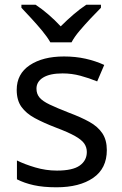

<svg xmlns="http://www.w3.org/2000/svg" viewBox="-20 -786 519 816"><path d="M434 -148Q434 -70 376 -30Q318 10 220 10Q164 10 123.5 1Q83 -8 52 -24V-104Q84 -88 129.5 -74.5Q175 -61 222 -61Q289 -61 319 -82.5Q349 -104 349 -140Q349 -160 338 -176Q327 -192 298.5 -208Q270 -224 217 -244Q165 -264 128 -284Q91 -304 71 -332Q51 -360 51 -404Q51 -472 106.5 -509Q162 -546 252 -546Q301 -546 343.5 -536.5Q386 -527 423 -510L393 -440Q359 -454 322 -464Q285 -474 246 -474Q192 -474 163.5 -456.5Q135 -439 135 -409Q135 -387 148 -371.5Q161 -356 191.5 -341.5Q222 -327 273 -307Q324 -288 360 -268Q396 -248 415 -219.5Q434 -191 434 -148ZM194 -606Q181 -629 159 -655.5Q137 -682 113 -708Q89 -734 71 -753V-766H131Q157 -749 185 -725Q213 -701 238 -674Q265 -701 293 -725Q321 -749 347 -766H409V-753Q390 -734 365.5 -708Q341 -682 318.5 -655.5Q296 -629 284 -606Z"/></svg>

Font: Noto Sans Sundanese
Style: Regular
Weight: 400
Designer: Monotype Design Team (Regular), Sérgio L. Martins (other weights)
Foundry: Monotype Imaging Inc.
Version: Version 2.003